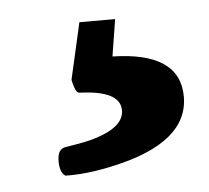

<svg xmlns="http://www.w3.org/2000/svg" viewBox="-32 -41 348 319"><g transform="rotate(-5 142.0 119.0)"><path d="M160.6 54.2Q272.9 56.6 272.9 130.9Q272.9 207.5 146.5 235.4Q101.1 245.6 65.4 244.6Q56.2 238.8 56.2 219.7Q56.2 199.2 70.1 197.3Q84 195.3 101.1 191.9Q118.2 188.5 132.8 182.6Q168.5 168.5 168.5 144.5Q168.5 111.8 101.1 109.4Q95.7 109.4 92.5 98.9Q89.4 88.4 89.4 86.9L110.8 -7.3H170.4Z"/></g></svg>

Font: Quando
Style: Regular
Weight: 400
Version: Version 1.002